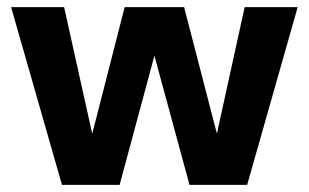

<svg xmlns="http://www.w3.org/2000/svg" viewBox="-20 -516 863 536"><path d="M153 0 11 -496H159L250 -86H223L328 -496H494L600 -87L573 -86L663 -496H811L670 0H509L396 -416H426L314 0Z"/></svg>

Font: DM Sans 28pt Black
Style: Regular
Weight: 900
Version: Version 4.004;gftools[0.9.30]